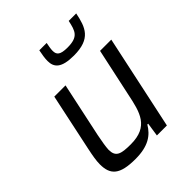

<svg xmlns="http://www.w3.org/2000/svg" viewBox="-207 -851 979 979"><g transform="rotate(-45 283.0 -361.5)"><path d="M349 -587C471 -587 492 -647 509 -731H455C442 -671 433 -639 355 -639C302 -639 289 -653 289 -681C289 -694 292 -711 296 -731H243C238 -706 234 -683 234 -663C234 -617 258 -587 349 -587ZM198 8C291 8 336 -25 365 -74H371L360 0H432L541 -510H460L404 -250C382 -143 363 -62 234 -62C162 -62 134 -71 134 -123C135 -144 140 -175 148 -215L211 -510H130L64 -199C56 -161 50 -128 50 -102C50 -26 84 8 198 8Z"/></g></svg>

Font: Saira UNSAM
Style: Italic
Weight: 400
Italic angle: -12°
Designer: Hector Gatti with collaboration of the Omnibus-Type team
Foundry: Omnibus-Type
Version: Version 0.072;PS 000.072;hotconv 1.0.88;makeotf.lib2.5.64775